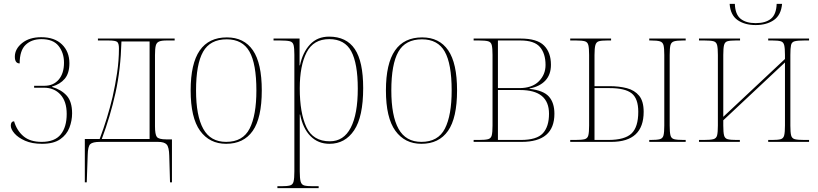

<svg xmlns="http://www.w3.org/2000/svg" viewBox="-20 -736 4245 996"><path d="M198 10Q146 10 110 -6Q74 -22 55 -44Q36 -66 36 -84Q36 -106 53 -107Q67 -59 101.5 -29.5Q136 0 196 0Q264 0 295 -38.5Q326 -77 326 -145Q326 -210 293.5 -245.5Q261 -281 208 -281H157V-291H211Q257 -291 284.5 -323Q312 -355 312 -411Q312 -462 284 -497.5Q256 -533 195 -533Q144 -533 113 -503.5Q82 -474 82 -407Q57 -407 57 -442Q57 -482 94.5 -512.5Q132 -543 194 -543Q263 -543 301.5 -505.5Q340 -468 340 -408Q340 -356 316 -327.5Q292 -299 250 -287V-285Q298 -271 326 -240Q354 -209 354 -148Q354 -110 340 -73.5Q326 -37 292 -13.5Q258 10 198 10Z M420 210V-15H497Q517 -68 534 -123Q551 -178 564 -233Q578 -295 587.5 -358.5Q597 -422 597 -485Q597 -511 588 -518.5Q579 -526 543 -526H488V-536H886V-526H844Q818 -526 805 -520.5Q792 -515 788 -499Q784 -483 784 -451V-81Q784 -39 793.5 -26Q803 -13 842 -13H872V210H862L858 72Q857 27 844.5 13.5Q832 0 800 0H499Q461 0 448.5 11.5Q436 23 435 67L430 210ZM508 -15H756V-521H610Q606 -375 579 -253.5Q552 -132 508 -15Z M1153 10Q1067 10 1018 -57.5Q969 -125 969 -267Q969 -406 1016 -474Q1063 -542 1157 -542Q1246 -542 1292 -475Q1338 -408 1338 -267Q1338 -124 1291 -57Q1244 10 1153 10ZM1153 0Q1240 0 1275 -69Q1310 -138 1310 -267Q1310 -405 1274 -468.5Q1238 -532 1156 -532Q1070 -532 1033.5 -467.5Q997 -403 997 -267Q997 -135 1034.5 -67.5Q1072 0 1153 0Z M1419 240V230H1440Q1470 230 1484.5 226Q1499 222 1503 205.5Q1507 189 1507 153V-452Q1507 -486 1503 -502Q1499 -518 1483.5 -522Q1468 -526 1432 -526H1399V-536H1534V-397H1536Q1550 -464 1588 -505Q1626 -546 1687 -546Q1777 -546 1820.5 -481.5Q1864 -417 1864 -279Q1864 -130 1817 -60Q1770 10 1689 10Q1630 10 1590.5 -30Q1551 -70 1537 -142H1535Q1535 -116 1535 -75.5Q1535 -35 1535 13V153Q1535 189 1539.5 205.5Q1544 222 1558 226Q1572 230 1602 230H1633V240ZM1691 -3Q1763 -3 1799.5 -73.5Q1836 -144 1836 -276Q1836 -407 1802 -470Q1768 -533 1688 -533Q1606 -533 1570.5 -464Q1535 -395 1535 -278Q1535 -150 1569.5 -76.5Q1604 -3 1691 -3Z M2166 10Q2080 10 2031 -57.5Q1982 -125 1982 -267Q1982 -406 2029 -474Q2076 -542 2170 -542Q2259 -542 2305 -475Q2351 -408 2351 -267Q2351 -124 2304 -57Q2257 10 2166 10ZM2166 0Q2253 0 2288 -69Q2323 -138 2323 -267Q2323 -405 2287 -468.5Q2251 -532 2169 -532Q2083 -532 2046.5 -467.5Q2010 -403 2010 -267Q2010 -135 2047.5 -67.5Q2085 0 2166 0Z M2437 0V-10H2464Q2497 -10 2512 -14Q2527 -18 2531 -34Q2535 -50 2535 -85V-451Q2535 -486 2531 -502Q2527 -518 2512 -522Q2497 -526 2465 -526H2437V-536H2681Q2766 -536 2802 -500Q2838 -464 2838 -400Q2838 -349 2809 -318Q2780 -287 2727 -277V-275Q2799 -267 2827.5 -235Q2856 -203 2856 -146Q2856 0 2686 0ZM2674 -279Q2740 -279 2775 -314Q2810 -349 2810 -399Q2810 -458 2781 -492Q2752 -526 2680 -526H2563V-279ZM2682 -10Q2764 -10 2796 -44.5Q2828 -79 2828 -146Q2828 -269 2678 -269H2563V-10Z M2938 0V-10H2964Q2998 -10 3013 -14Q3028 -18 3032 -34Q3036 -50 3036 -85V-451Q3036 -486 3032 -502Q3028 -518 3013.5 -522Q2999 -526 2969 -526H2938V-536H3150V-526H3129Q3100 -526 3086.5 -522Q3073 -518 3068.5 -502Q3064 -486 3064 -451V-289H3141Q3192 -289 3232 -278.5Q3272 -268 3295.5 -239.5Q3319 -211 3319 -156Q3319 0 3151 0ZM3348 0V-10H3355Q3388 -10 3403 -14Q3418 -18 3422 -34Q3426 -50 3426 -85V-451Q3426 -486 3422 -501.5Q3418 -517 3403.5 -521.5Q3389 -526 3357 -526H3348V-536H3537V-526H3523Q3491 -526 3476.5 -521.5Q3462 -517 3458 -501.5Q3454 -486 3454 -451V-85Q3454 -50 3458 -34Q3462 -18 3477 -14Q3492 -10 3527 -10H3537V0ZM3135 -10Q3221 -10 3256 -43.5Q3291 -77 3291 -156Q3291 -225 3256.5 -252Q3222 -279 3143 -279H3064V-10Z M3900 -606Q3843 -606 3806 -632Q3769 -658 3765 -716H3792Q3794 -661 3822 -638.5Q3850 -616 3900 -616Q3951 -616 3979 -638.5Q4007 -661 4009 -716H4037Q4032 -658 3994.5 -632Q3957 -606 3900 -606ZM3606 0V-10H3631Q3665 -10 3680.5 -14Q3696 -18 3700 -34Q3704 -50 3704 -85V-451Q3704 -486 3700 -502Q3696 -518 3681.5 -522Q3667 -526 3635 -526H3606V-536H3819V-526H3797Q3767 -526 3753.5 -522Q3740 -518 3736 -502Q3732 -486 3732 -451V-130L4052 -430V-451Q4052 -486 4048 -502Q4044 -518 4030 -522Q4016 -526 3987 -526H3965V-536H4177V-526H4152Q4118 -526 4102.5 -522Q4087 -518 4083.5 -502Q4080 -486 4080 -451V-84Q4080 -49 4084 -33.5Q4088 -18 4103 -14Q4118 -10 4152 -10H4177V0H3965V-10H3986Q4016 -10 4030 -14Q4044 -18 4048 -34Q4052 -50 4052 -85V-412L3732 -112V-85Q3732 -50 3736 -34Q3740 -18 3754.5 -14Q3769 -10 3800 -10H3818V0Z"/></svg>

Font: Noto Serif Display SemiCondensed Thin
Style: Regular
Weight: 100
Width: 4
Designer: Monotype Design Team
Foundry: Monotype Imaging Inc.
Version: Version 2.009